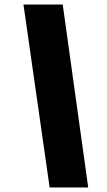

<svg xmlns="http://www.w3.org/2000/svg" viewBox="-20 -749 473 851"><path d="M84 -729H258L371 82H200Z"/></svg>

Font: Mona Sans Black
Style: Italic
Weight: 900
Italic angle: -11.7°
Designer: Deni Anggara
Foundry: GitHub
Version: Version 2.000